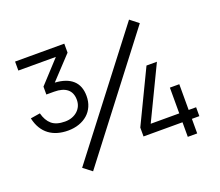

<svg xmlns="http://www.w3.org/2000/svg" viewBox="-120 -893 1219 1065"><g transform="rotate(-20 490.0 -361.0)"><path d="M259 0 208.5 -39 734 -722.5 783.5 -683.5ZM368 -405.5Q368 -372 356.2 -345Q344.5 -318 323 -299Q301.5 -280 272 -269.8Q242.5 -259.5 207 -259.5Q174.5 -259.5 146.2 -267.5Q118 -275.5 95.8 -292Q73.5 -308.5 58 -334Q42.5 -359.5 35 -394L91.5 -403Q103 -358.5 130 -335.5Q157 -312.5 208 -312.5Q231 -312.5 249.8 -319.5Q268.5 -326.5 282 -338.8Q295.5 -351 302.8 -367.5Q310 -384 310 -403.5Q310 -446 283.5 -467.5Q257 -489 207 -489H161V-535.5L282 -667H60.5V-720H351V-667L227.5 -535Q296 -531 332 -498.5Q368 -466 368 -405.5ZM818 0V-86H588V-138.5L738 -450H799.5L649.5 -138.5H818V-290.5H873.5V-138.5H917.5V-86H873.5V0Z"/></g></svg>

Font: Vela Sans
Style: Regular
Weight: 400
Designer: Principal design: Mikhail Sharanda - project Manrope.
Design modification: Ravid Balaliev
Foundry: Mikhail Sharanda
Version: Version 1.001